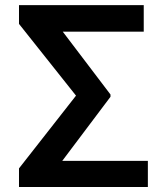

<svg xmlns="http://www.w3.org/2000/svg" viewBox="-20 -731 640 750"><path d="M411.6 -353V-361.8L225.1 -607.4H541.5V-710.9H54.2V-637.7L276.9 -357.4L54.2 -73.2V-0.5H557.6V-102.5H223.1Z"/></svg>

Font: Roboto Mono SemiBold
Style: Regular
Weight: 600
Monospace: yes
Designer: Google
Version: Version 3.000